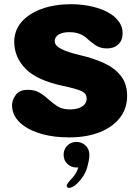

<svg xmlns="http://www.w3.org/2000/svg" viewBox="-20 -645 659 916"><path d="M309.5 10.5Q238.5 10.5 183 -4.8Q127.5 -20 92 -46Q37.5 -86 37.5 -143Q37.5 -168 55.2 -192.2Q73 -216.5 113 -216.5Q146.5 -216.5 169.5 -202.5Q192.5 -188.5 212 -170.5Q231.5 -152.5 254.5 -137.8Q277.5 -123 313.5 -123Q337.5 -123 355.5 -129.2Q373.5 -135.5 383.5 -147Q393.5 -158.5 393.5 -174.5Q393.5 -200.5 365.2 -212Q337 -223.5 277 -236Q155 -262.5 101.5 -317.5Q48 -372.5 48 -445.5Q48 -500.5 83.2 -540.8Q118.5 -581 180 -603Q241.5 -625 320 -625Q372.5 -625 424 -612.8Q475.5 -600.5 511.5 -576Q535.5 -559.5 550.2 -537.2Q565 -515 565 -486.5Q565 -453 544.5 -433.5Q524 -414 490.5 -414Q457 -414 433.8 -430.5Q410.5 -447 396 -460.5Q383 -473.5 362.2 -482.5Q341.5 -491.5 310.5 -491.5Q288.5 -491.5 272.8 -486Q257 -480.5 249 -470.8Q241 -461 241 -448.5Q241 -428.5 270.5 -412.5Q300 -396.5 361.5 -382Q425 -367.5 475.8 -344.2Q526.5 -321 556.5 -283.2Q586.5 -245.5 586.5 -187.5Q586.5 -127.5 552 -83Q517.5 -38.5 455.2 -14Q393 10.5 309.5 10.5ZM344.5 32Q369.5 32 388 49.2Q406.5 66.5 406.5 94Q406.5 116 395.5 155Q384.5 194 350.5 228Q338.5 240.5 327.8 246Q317 251.5 309.5 251.5Q304 251.5 301 248.2Q298 245 298 241.5Q298 236 305.5 226.2Q313 216.5 326.5 202.5Q336.5 191 343.2 178.8Q350 166.5 353.5 154Q351.5 154 349 154Q346.5 154 344.5 154Q318.5 154 301 136.5Q283.5 119 283.5 93Q283.5 67.5 301 49.8Q318.5 32 344.5 32Z"/></svg>

Font: Sono ExtraLight Monospace ExtraBold
Style: Regular
Weight: 800
Version: Version 2.112